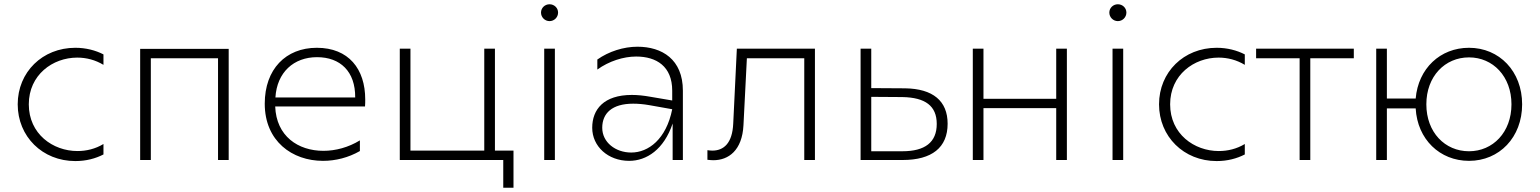

<svg xmlns="http://www.w3.org/2000/svg" viewBox="-20 -750 7218 900"><path d="M333 5C384 5 428 -7 465 -26V-75C427 -52 385 -42 343 -42C228 -42 115 -122 115 -261C115 -399 227 -480 342 -480C385 -480 427 -469 465 -446V-495C428 -514 383 -526 333 -526C179 -526 63 -412 63 -261C63 -110 179 5 333 5Z M637 0H687V-477H1002V0H1052V-521H637Z M1494 4C1553 4 1613 -11 1667 -42V-92C1613 -59 1553 -43 1496 -43C1377 -43 1275 -112 1270 -251H1691C1692 -262 1692 -273 1692 -284C1692 -427 1614 -526 1465 -526C1320 -526 1221 -426 1221 -264C1221 -88 1350 4 1494 4ZM1645 -293H1271C1278 -411 1357 -482 1466 -482C1575 -482 1646 -415 1645 -293Z M1854 0H2339V130H2387V-44H2300V-522H2250V-44H1904V-522H1854Z M2531 0H2581V-522H2531ZM2556 -651C2578 -651 2596 -669 2596 -691C2596 -713 2578 -730 2556 -730C2534 -730 2516 -713 2516 -691C2516 -669 2534 -651 2556 -651Z M3133 0H3181V-325C3181 -472 3083 -531 2968 -531C2903 -531 2834 -509 2780 -471V-424C2834 -463 2902 -485 2962 -485C3057 -485 3131 -439 3131 -325V-279L3031 -296C2998 -302 2969 -305 2942 -305C2810 -305 2756 -237 2756 -151C2756 -64 2830 4 2929 4C3011 4 3092 -49 3133 -171ZM2803 -151C2803 -219 2849 -264 2948 -264C2970 -264 2996 -262 3024 -257L3131 -238C3103 -97 3019 -35 2939 -35C2865 -35 2803 -83 2803 -151Z M3750 0H3800V-522H3434L3417 -171C3413 -78 3372 -44 3319 -44C3312 -44 3304 -45 3296 -46V-1C3305 0 3315 1 3324 1C3395 1 3459 -45 3465 -163L3481 -477H3750Z M4014 0H4211C4348 0 4422 -58 4422 -170C4422 -277 4353 -334 4223 -336L4064 -337V-522H4014ZM4210 -41H4064V-296L4210 -295C4317 -293 4371 -254 4371 -169C4371 -83 4316 -41 4210 -41Z M4540 0H4590V-243H4931V0H4981V-522H4931V-287H4590V-522H4540Z M5195 0H5245V-522H5195ZM5220 -651C5242 -651 5260 -669 5260 -691C5260 -713 5242 -730 5220 -730C5198 -730 5180 -713 5180 -691C5180 -669 5198 -651 5220 -651Z M5683 5C5734 5 5778 -7 5815 -26V-75C5777 -52 5735 -42 5693 -42C5578 -42 5465 -122 5465 -261C5465 -399 5577 -480 5692 -480C5735 -480 5777 -469 5815 -446V-495C5778 -514 5733 -526 5683 -526C5529 -526 5413 -412 5413 -261C5413 -110 5529 5 5683 5Z M6072 0H6122V-477H6326V-522H5868V-477H6072Z M6431 0H6481V-242H6616C6624 -97 6729 4 6866 4C7008 4 7115 -106 7115 -261C7115 -416 7008 -526 6866 -526C6731 -526 6628 -429 6616 -288H6481V-522H6431ZM6866 -41C6753 -41 6666 -130 6666 -261C6666 -392 6753 -481 6866 -481C6978 -481 7065 -392 7065 -261C7065 -130 6978 -41 6866 -41Z"/></svg>

Font: Chess Sans Light
Style: Regular
Weight: 300
Designer: Wolf Bōese
Foundry: Wolf Bōese
Version: Version 7.223;Glyphs 3.3 (3306)